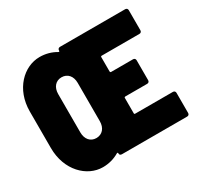

<svg xmlns="http://www.w3.org/2000/svg" viewBox="-152 -891 1120 1084"><g transform="rotate(-30 408.0 -349.0)"><path d="M795 -554V-685C795 -694 789 -700 780 -700H355C346 -700 340 -694 340 -685V-683C340 -679 337 -677 333 -679C301 -698 265 -708 226 -708C123 -708 25 -614 25 -469V-231C25 -85 123 10 226 10C265 10 301 0 333 -19C337 -21 340 -19 340 -15V-12C340 -5 346 0 355 0H780C789 0 795 -6 795 -15V-146C795 -155 789 -161 780 -161H534C530 -161 528 -163 528 -167V-267C528 -271 531 -273 534 -273H677C686 -273 692 -279 692 -288V-418C692 -427 686 -433 677 -433H534C530 -433 528 -436 528 -439V-533C528 -537 530 -539 534 -539H780C789 -539 795 -545 795 -554ZM276 -151C238 -151 213 -180 213 -224V-474C213 -518 238 -547 276 -547C315 -547 340 -518 340 -474V-224C340 -180 315 -151 276 -151Z"/></g></svg>

Font: Barlow Semi Condensed Black
Style: Regular
Weight: 900
Width: 4
Designer: Jeremy Tribby
Foundry: Tribby Type
Version: Version 1.408;PS 001.408;hotconv 1.0.88;makeotf.lib2.5.64775